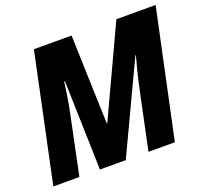

<svg xmlns="http://www.w3.org/2000/svg" viewBox="-122 -863 1090 1011"><g transform="rotate(-20 422.5 -357.0)"><path d="M12 0H158L223 -312C236 -370 247 -441 255 -500H259L273 0H418L654 -501H657C647 -462 630 -404 614 -327L545 0H693L845 -714H625L393 -216H390L374 -714H163Z"/></g></svg>

Font: Noto Sans SemiCondensed ExtraBold
Style: Italic
Weight: 800
Width: 4
Italic angle: -12°
Designer: Monotype Design Team
Foundry: Monotype Imaging Inc.
Version: Version 2.013